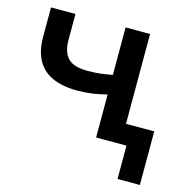

<svg xmlns="http://www.w3.org/2000/svg" viewBox="-97 -589 820 834"><g transform="rotate(15 312.5 -172.5)"><path d="M367 0V-193.5Q332 -184.5 300.8 -180Q269.5 -175.5 235 -175.5Q31.5 -175.5 31.5 -362.5V-495H141.5V-378Q141.5 -324.5 167 -297.2Q192.5 -270 254 -270Q289.5 -270 316 -273.2Q342.5 -276.5 367 -281.5V-495H477V-91H604V150H503.5V0Z"/></g></svg>

Font: Geologica
Style: Regular
Weight: 400
Designer: Sindre Bremnes, Frode Helland
Foundry: Monokrom Skriftforlag AS
Version: Version 1.010; ttfautohint (v1.8.4.7-5d5b);gftools[0.9.28]